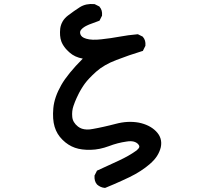

<svg xmlns="http://www.w3.org/2000/svg" viewBox="-20 -788 1040 951"><path d="M498 142.6Q487.8 141.6 478.5 137.5Q469.2 133.3 461.4 126.5L460.9 126L460.4 125.5Q453.1 117.2 450.2 106.4Q447.3 95.7 448.2 83V81.1L449.2 79.6L459 60.1L460.4 57.1L463.9 55.7Q516.6 32.2 567.9 7.8Q619.1 -16.1 652.3 -40Q655.8 -42.5 658.7 -44.9Q668.9 -53.7 669.9 -60.3Q670.9 -66.9 664.6 -73.7Q656.2 -83 642.1 -86.7Q627.9 -90.3 606.9 -86.9Q562 -80.6 519 -64Q496.6 -55.7 473.9 -51Q451.2 -46.4 429 -45.9Q406.7 -45.4 387.2 -47.9Q367.7 -50.3 351.1 -56.2Q334.5 -62 319.1 -71.8Q303.7 -81.5 290 -95.2Q261.7 -122.6 250.5 -160.2Q239.3 -197.3 244.1 -252Q249 -306.6 283.7 -367.2Q299.3 -394.5 325.9 -427.2Q352.5 -460 390.1 -497.6Q350.1 -504.9 324.7 -527.8Q320.8 -531.2 317.4 -534.7Q314 -538.1 310.5 -541.5Q307.1 -544.9 304.4 -548.3Q301.8 -551.8 299.1 -555.2Q296.4 -558.6 294.2 -562.3Q292 -565.9 290 -569.3Q288.1 -572.8 286.6 -576.2Q285.2 -579.6 283.7 -583Q278.8 -596.7 277.6 -612.8Q276.4 -628.9 278.3 -646.5Q280.8 -665.5 290.3 -681.9Q299.8 -698.2 316.4 -710.9Q347.2 -734.4 375.5 -752.4Q391.1 -762.2 409.2 -765.9Q427.2 -769.5 447.3 -767.6H449.2L450.7 -766.6L470.2 -756.8L472.2 -755.9L473.1 -754.4Q487.8 -737.8 485.4 -711.9V-710L484.4 -708.5L474.6 -689L472.7 -685.5L468.8 -684.1Q445.8 -676.3 421.4 -666.5Q418 -665 414.3 -663.3Q410.6 -661.6 407.2 -659.9Q403.8 -658.2 400.9 -656.5Q397.9 -654.8 395 -652.6Q392.1 -650.4 389.4 -648.4Q386.7 -646.5 384.8 -644Q373.5 -633.8 377.9 -619.1Q380.4 -611.3 387.2 -605.7Q394 -600.1 407.2 -596.2Q434.6 -587.9 481.9 -593.3Q530.8 -598.6 572.3 -606.4Q614.7 -614.3 660.2 -618.2H663.1L665.5 -617.2L685.1 -607.4L687 -606.4L688 -605Q702.6 -588.4 700.2 -562.5V-560.5L699.2 -559.1L689.5 -539.6L687.5 -535.6L683.6 -534.7Q619.1 -515.1 556.2 -490.7Q525.4 -479 500.5 -464.6Q475.6 -450.2 456.5 -433.1Q418.5 -398.9 400.4 -374Q397.5 -370.1 394.5 -365.7Q391.6 -361.3 388.9 -357.2Q386.2 -353 383.5 -348.6Q380.9 -344.2 378.2 -339.6Q375.5 -335 373 -330.3Q370.6 -325.7 368.2 -320.8Q363.3 -311 359.1 -301.8Q355 -292.5 351.1 -283Q347.2 -273.4 344.2 -264.2Q335 -238.3 337.9 -209Q340.3 -181.6 366.2 -161.1Q375 -154.3 385.7 -150.6Q396.5 -147 410.2 -146.5Q423.8 -146 440.4 -149.4Q453.6 -151.9 467.3 -154.5Q481 -157.2 494.9 -160.4Q508.8 -163.6 523.2 -167Q537.6 -170.4 552.2 -174.3Q583 -182.6 611.6 -184.1Q640.1 -185.5 667 -180.7Q720.7 -169.9 752.4 -138.2Q786.1 -104.5 776.4 -58.6Q774.9 -52.7 773.2 -47.4Q771.5 -42 769 -36.6Q766.6 -31.2 763.9 -25.9Q761.2 -20.5 757.8 -15.4Q754.4 -10.3 750.5 -5.1Q746.6 0 742.2 4.9Q737.8 9.8 732.9 14.4Q728 19 722.7 23.9Q680.2 61 620.6 89.8Q600.6 99.1 581.1 108.2Q561.5 117.2 542 125.5Q522.5 133.8 502.4 142.1L500.5 142.6Z"/></svg>

Font: NaikaiFont
Style: Bold
Weight: 700
Version: Version 1.89